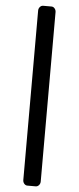

<svg xmlns="http://www.w3.org/2000/svg" viewBox="-68 -951 469 1143"><g transform="rotate(5 166.5 -379.5)"><path d="M114.7 -885.3Q114.7 -897.9 122.8 -907.2Q130.9 -916.5 142.1 -916.5H191.9Q203.1 -916.5 210.9 -907.2Q218.8 -897.9 218.8 -885.3V127Q218.8 139.6 210.7 148.9Q202.6 158.2 191.4 158.2H141.6Q130.4 158.2 122.6 148.9Q114.7 139.6 114.7 127Z"/></g></svg>

Font: Capriola
Style: Regular
Weight: 400
Designer: Viktoriya Grabowska
Foundry: Viktoriya Grabowska
Version: Version 1.007